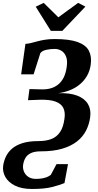

<svg xmlns="http://www.w3.org/2000/svg" viewBox="-60 -1016 667 1303"><path d="M157 266.5Q86.5 266.5 41.2 243.5Q-4 220.5 -24 184.5Q-44 148.5 -38.5 108.5Q-34 77.5 -20.5 48Q-7 18.5 20 -5.8Q47 -30 91.2 -44.2Q135.5 -58.5 201.5 -58.5Q252 -58.5 288.5 -72.5Q325 -86.5 347.5 -119.8Q370 -153 377.5 -210.5Q384 -253.5 370 -282.8Q356 -312 317.2 -326.5Q278.5 -341 209.5 -339L130 -336L140 -411.5L222 -409.5Q254 -408.5 282.2 -416Q310.5 -423.5 333.5 -441.5Q356.5 -459.5 371.8 -489.2Q387 -519 393 -563.5Q399 -606 388.2 -632.5Q377.5 -659 356.8 -671.5Q336 -684 310.5 -684Q283 -684 254.8 -678Q226.5 -672 214 -656L168 -511.5H83.5L112.5 -718Q132 -719.5 151.8 -724.5Q171.5 -729.5 194.8 -735.8Q218 -742 246.2 -746.5Q274.5 -751 310.5 -751Q410.5 -751 466.8 -730.8Q523 -710.5 543.2 -671.5Q563.5 -632.5 555.5 -576Q549.5 -534.5 530.8 -501.8Q512 -469 483 -444.5Q454 -420 416.5 -404.8Q379 -389.5 335.5 -383.5Q414 -386.5 464.5 -366.8Q515 -347 537 -309.8Q559 -272.5 552 -221.5Q545.5 -172 523.8 -129.5Q502 -87 462 -55.8Q422 -24.5 361.8 -6.8Q301.5 11 217.5 11Q174 11 148.8 23.5Q123.5 36 112 56.8Q100.5 77.5 97 102.5Q93.5 125.5 102.2 147.5Q111 169.5 131.5 183.8Q152 198 183.5 198Q204.5 198 223.8 195Q243 192 258.5 185.8Q274 179.5 285 170.5L323.5 98H401.5L377.5 226.5Q346.5 239.5 294.5 253Q242.5 266.5 157 266.5ZM285 -806.5 182.5 -970.5 236.5 -996.5Q261.5 -972 286.5 -947.5Q311.5 -923 336 -898.5Q369.5 -923 403 -947.5Q436.5 -972 470.5 -996.5L519.5 -971L363 -806.5Z"/></svg>

Font: Merriweather 20pt ExtraBold
Style: Italic
Weight: 800
Italic angle: -7.8°
Version: Version 2.101